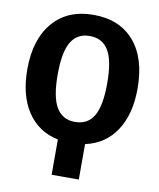

<svg xmlns="http://www.w3.org/2000/svg" viewBox="-98 -786 887 1072"><g transform="rotate(10 345.5 -250.0)"><path d="M658 -347Q658 -201 596.5 -108Q535 -15 423 9V210H269V10Q157 -13 95 -106Q33 -199 33 -347Q33 -517 116 -613.5Q199 -710 345 -710Q493 -710 575.5 -615Q658 -520 658 -347ZM345 -103Q417 -103 451.5 -160.5Q486 -218 486 -347Q486 -476 451 -533Q416 -590 345 -590Q274 -590 239.5 -532.5Q205 -475 205 -347Q205 -219 240 -161Q275 -103 345 -103Z"/></g></svg>

Font: Fira Sans
Style: Bold
Weight: 700
Designer: bBox Type GmbH & Carrois Corporate GbR & Edenspiekermann AG
Foundry: bBox Type GmbH & Carrois Corporate GbR & Edenspiekermann AG
Version: Version 4.301;PS 004.301;hotconv 1.0.88;makeotf.lib2.5.64775